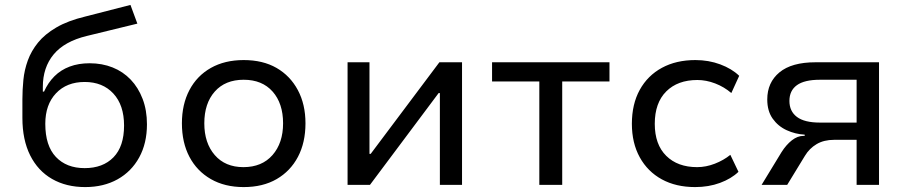

<svg xmlns="http://www.w3.org/2000/svg" viewBox="-20 -751 3691 780"><path d="M326 9Q249 9 191.5 -24Q134 -57 102.5 -120Q71 -183 71 -272V-348Q71 -386 75 -426.5Q79 -467 93 -505.5Q107 -544 134.5 -578Q162 -612 209 -639.5Q256 -667 327 -684L510 -731L538 -655L333 -605Q242 -583 198 -530Q154 -477 154 -398V-379H159Q175 -415 201 -441Q227 -467 263 -480.5Q299 -494 344 -494Q395 -494 437.5 -477Q480 -460 511 -427.5Q542 -395 559.5 -349Q577 -303 577 -246Q577 -169 545.5 -111.5Q514 -54 457.5 -22.5Q401 9 326 9ZM324 -68Q398 -68 441 -112Q484 -156 484 -241Q484 -324 440.5 -371Q397 -418 324 -418Q251 -418 207.5 -372Q164 -326 164 -248Q164 -159 207 -113.5Q250 -68 324 -68Z M970 9Q893 9 836.5 -23.5Q780 -56 749.5 -114Q719 -172 719 -250Q719 -327 749.5 -385Q780 -443 836.5 -475Q893 -507 970 -507Q1048 -507 1103.5 -475Q1159 -443 1190 -385Q1221 -327 1221 -250Q1221 -172 1190.5 -114Q1160 -56 1104 -23.5Q1048 9 970 9ZM969 -72Q1044 -72 1087 -121Q1130 -170 1130 -250Q1130 -331 1087.5 -379Q1045 -427 970 -427Q895 -427 852.5 -379Q810 -331 810 -250Q810 -170 852.5 -121Q895 -72 969 -72Z M1392 0V-498H1481V-126H1486L1765 -498H1857V0H1767V-373H1762L1483 0Z M2171 0V-420H1979V-498H2456V-420H2264V0Z M2804 9Q2726 9 2668.5 -22.5Q2611 -54 2579 -112Q2547 -170 2547 -248Q2547 -328 2579 -386Q2611 -444 2669 -475.5Q2727 -507 2805 -507Q2859 -507 2906 -489.5Q2953 -472 2983 -443L2951 -373Q2922 -398 2885.5 -412Q2849 -426 2813 -426Q2733 -426 2686.5 -379.5Q2640 -333 2640 -248Q2640 -164 2686.5 -118Q2733 -72 2812 -72Q2848 -72 2884 -86Q2920 -100 2947 -122L2980 -53Q2951 -25 2905 -8Q2859 9 2804 9Z M3074 0 3155 -133Q3174 -163 3197 -181Q3220 -199 3244 -199H3249V-204Q3211 -206 3176 -222Q3141 -238 3119 -269Q3097 -300 3097 -347Q3097 -416 3146.5 -457Q3196 -498 3293 -498H3551V0H3460V-183H3369Q3327 -183 3297.5 -165.5Q3268 -148 3250 -118L3178 0ZM3311 -253H3460V-427H3311Q3248 -427 3217.5 -405Q3187 -383 3187 -341Q3187 -299 3217.5 -276Q3248 -253 3311 -253Z"/></svg>

Font: Nunito Sans 6pt
Style: Regular
Weight: 400
Version: Version 3.101;gftools[0.9.27]